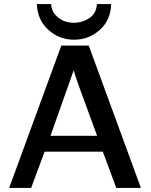

<svg xmlns="http://www.w3.org/2000/svg" viewBox="-20 -923 744 943"><path d="M161 -903H231Q233 -870 254 -848Q275 -826 298 -818.5Q321 -811 344 -811Q383 -811 418 -833.5Q453 -856 456 -903H526Q524 -824 470 -776Q416 -728 344 -728Q271 -728 217.5 -776.5Q164 -825 161 -903ZM25 0 281 -699H416L672 0H551L485 -178H199L133 0ZM228 -256H457Q445 -289 416 -367.5Q387 -446 366.5 -503Q346 -560 342 -578Z"/></svg>

Font: Coval
Style: Medium
Weight: 500
Foundry: Context Ltd
Version: Version 001.000